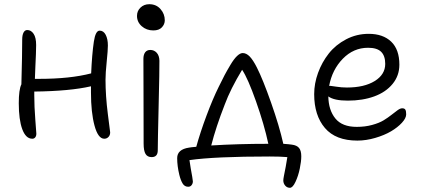

<svg xmlns="http://www.w3.org/2000/svg" viewBox="-20 -703 1999 908"><path d="M132.8 -46.9Q102.1 -46.9 85.4 -91.8Q68.8 -136.7 68.8 -214.8Q68.8 -279.3 81.1 -304.2Q85 -445.8 85 -516.1Q85 -537.1 91.3 -549.1Q97.7 -561 108.9 -561Q127 -561 138.9 -543.2Q150.9 -525.4 150.9 -490.2Q150.9 -473.6 149.9 -447.3Q148.9 -420.9 147.2 -386Q145.5 -351.1 145 -330.1H166Q311.5 -330.1 411.1 -356Q415 -446.3 423.8 -505.9Q431.6 -558.1 451.2 -558.1Q469.7 -558.1 480 -538.1Q490.2 -518.1 490.2 -487.8Q490.2 -465.3 484.6 -411.1Q479 -356.9 479 -326.2Q479 -250 490 -163.8Q501 -77.6 501 -77.1Q501 -63.5 492.9 -55.2Q484.9 -46.9 473.1 -46.9Q443.8 -46.9 427 -108.9Q410.2 -170.9 410.2 -266.1V-294.9Q311 -272 142.1 -270V-251Q142.1 -199.7 147 -137Q151.9 -74.2 151.9 -70.8Q151.9 -60.1 146.7 -53.5Q141.6 -46.9 132.8 -46.9Z M705.1 -559.1Q672.9 -559.1 650.4 -578.9Q627.9 -598.6 627.9 -627.9Q627.9 -651.4 644.5 -667.2Q661.1 -683.1 686 -683.1Q718.8 -683.1 739 -660.2Q759.3 -637.2 759.3 -606.9Q759.3 -588.4 745.6 -573.7Q731.9 -559.1 705.1 -559.1ZM697.3 40Q677.2 40 668.2 24.9Q659.2 9.8 659.2 -23.9Q659.2 -148.9 658.7 -265.9Q658.2 -382.8 658.2 -424.8Q658.2 -444.3 666.5 -455.6Q674.8 -466.8 690.9 -466.8Q709 -466.8 721.2 -453.4Q733.4 -439.9 733.9 -416Q734.4 -374.5 730.2 -201.9Q726.1 -29.3 726.1 7.8Q726.1 40 697.3 40Z M1351.1 185.1Q1337.4 185.1 1328.6 174.6Q1319.8 164.1 1319.8 149.9Q1319.8 143.6 1323 127.4Q1326.2 111.3 1331.1 86.2Q1335.9 61 1338.9 40Q1307.1 37.1 1255.9 37.1Q995.6 37.1 876 54.2Q877.9 70.3 882.1 93.8Q886.2 117.2 889.2 133.5Q892.1 149.9 892.1 154.8Q892.1 164.6 886.2 172.4Q880.4 180.2 870.1 180.2Q853 180.2 843.8 165Q834.5 149.9 828.1 124Q817.9 82 817.9 44.9Q817.9 3.4 874 -4.9Q883.3 -6.8 908.2 -8.8Q927.2 -77.6 956.8 -156.7Q986.3 -235.8 1014.2 -292Q1031.2 -327.1 1042 -347.4Q1052.7 -367.7 1069.6 -396Q1086.4 -424.3 1101.1 -438.2Q1115.7 -452.1 1127.9 -452.1Q1145 -452.1 1160.9 -435.8Q1176.8 -419.4 1194.8 -383.8Q1223.1 -328.1 1262.2 -217Q1301.3 -106 1319.8 -22.9Q1347.2 -21 1359.9 -19Q1383.8 -16.1 1394.3 -3.2Q1404.8 9.8 1404.8 36.1Q1404.8 60.1 1397.7 94.5Q1390.6 128.9 1377.4 157Q1364.3 185.1 1351.1 185.1ZM1043 -209Q1001 -101.6 979 -15.1Q1106.9 -22.9 1249 -22.9Q1229.5 -113.8 1190.9 -223.1Q1152.3 -332.5 1125 -373Q1069.8 -281.7 1043 -209Z M1669.9 -38.1Q1567.4 -38.1 1516.6 -97.7Q1465.8 -157.2 1465.8 -257.8Q1465.8 -308.1 1484.1 -358.4Q1502.4 -408.7 1534.9 -450Q1567.4 -491.2 1616.9 -517.1Q1666.5 -543 1723.6 -543Q1791.5 -543 1830.1 -505.9Q1868.7 -468.8 1868.7 -397Q1868.7 -345.2 1836.7 -306.2Q1804.7 -267.1 1749.8 -247.1Q1694.8 -227.1 1625 -227.1Q1559.6 -227.1 1532.7 -247.1Q1533.7 -182.6 1565.9 -142.8Q1598.1 -103 1667 -103Q1706.5 -103 1739.7 -112.1Q1772.9 -121.1 1794.2 -134Q1815.4 -147 1831.5 -159.9Q1847.7 -172.9 1860.4 -181.9Q1873 -190.9 1881.8 -190.9Q1893.1 -190.9 1897 -184.3Q1900.9 -177.7 1900.9 -162.1Q1900.9 -144.5 1880.9 -122.6Q1860.8 -100.6 1829.3 -82Q1797.9 -63.5 1754.6 -50.8Q1711.4 -38.1 1669.9 -38.1ZM1543 -296.9Q1546.9 -296.9 1571 -293Q1595.2 -289.1 1620.6 -289.1Q1702.6 -289.1 1752.2 -319.8Q1801.8 -350.6 1801.8 -400.9Q1801.8 -439 1782.5 -458Q1763.2 -477.1 1720.7 -477.1Q1651.9 -477.1 1601.3 -425.3Q1550.8 -373.5 1536.6 -296.9Z"/></svg>

Font: Shantell Sans Bouncy
Style: Regular
Weight: 300
Designer: Stephen Nixon, Anya Danilova, Shantell Martin
Foundry: Arrow Type
Version: Version 1.006;[9816181b4]